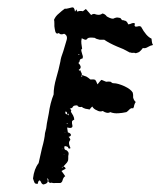

<svg xmlns="http://www.w3.org/2000/svg" viewBox="-20 -533 428 512"><path d="M83 -98 92 -138Q99 -163 100 -178Q104 -191 105 -204L110 -230Q114 -259 123 -281Q123 -301 130 -325L136 -347L141 -369Q142 -379 149 -397L157 -424Q162 -438 151 -443Q141 -439 137 -445Q132 -442 129.5 -445Q127 -448 126 -456L125 -463V-470Q125 -479 124 -480Q128 -490 137 -497L145 -504L153 -510Q156 -509 163 -511L167 -512L171 -513Q175 -514 177 -511.5Q179 -509 180 -502L184 -508Q186 -502 186 -502Q193 -505 201 -503L205 -506L209 -509L216 -501L223 -493Q227 -496 231 -496L238 -494Q247 -492 253 -497Q260 -496 265 -489Q279 -481 284 -484L286 -485L290 -486Q292 -487 301 -485Q304 -480 307 -479H310L312 -478Q318 -478 322 -468L327 -469L332 -471Q339 -473 340 -469Q337 -465 341 -462H345L349 -463Q352 -464 356 -462Q370 -436 384 -430L385 -422Q385 -418 388 -413L381 -411L375 -408Q367 -403 361 -405L357 -400L353 -396Q350 -393 342 -391Q338 -393 331 -392L329 -393H326L309 -402L292 -409Q271 -418 258 -427H246Q236 -429 233 -432Q218 -434 214 -431L211 -428Q210 -427 209 -427Q205 -427 198 -431Q196 -423 197 -417L198 -410L199 -403Q195 -402 198 -393L200 -386Q202 -382 200 -377Q194 -376 193 -373L192 -369Q192 -368 191 -367Q190 -366 189 -365Q194 -360 195 -356Q196 -350 190 -347Q191 -343 194 -346L196 -341L198 -337Q199 -334 197 -328H199V-333L204 -331L210 -329Q218 -324 221 -321Q230 -322 234 -320Q236 -318 240 -308Q249 -320 251 -320L263 -315Q270 -316 275 -315L279 -312Q280 -311 284 -311Q294 -311 312 -303Q329 -295 334 -286L335 -280V-273Q337 -265 342 -261Q340 -259 338 -253L337 -248L335 -244Q330 -246 325 -241L321 -237L317 -234L306 -232L296 -231Q284 -230 274 -234Q266 -229 254 -237Q246 -234 238 -239Q230 -242 226 -249L222 -245L219 -241L214 -242L208 -243Q201 -245 198 -248Q189 -246 186 -252Q176 -252 175 -249L174 -248L173 -246Q172 -245 166 -243Q172 -240 169 -235L172 -230L175 -225Q178 -219 178 -214Q173 -212 172 -209V-204L173 -199Q174 -194 170.5 -192.5Q167 -191 159 -193L160 -186L161 -180Q168 -178 169 -174Q170 -170 163 -168Q170 -161 166 -158L165 -156Q164 -155 164 -152Q164 -146 168 -138Q163 -135 162 -139L161 -141L159 -142Q155 -144 152 -143Q150 -135 155 -133L158 -132L160 -130Q162 -128 163 -125Q163 -120 162 -117V-111Q162 -105 161 -104Q160 -100 149 -89Q154 -88 155 -83Q149 -80 144 -77Q145 -76 148.5 -71Q152 -66 154 -63Q151 -62 149 -58L147 -53Q146 -47 141 -45H129Q123 -44 116 -46Q115 -45 113 -45L111 -47L108 -50Q112 -54 105 -58Q113 -44 95 -41Q91 -43 90 -46L88 -50L87 -51Q86 -52 85 -52Q82 -50 82 -48L81 -45V-43Q74 -42 72 -46L70 -51L68 -57Q71 -83 83 -98ZM159 -228V-232Q158 -235 155 -236Q152 -229 159 -228ZM163 -225V-230L159 -228Q160 -228 161 -227Q162 -226 163 -225ZM148 -89Q147 -86 144 -85Q148 -85 148 -89ZM161 -204H157Q160 -201 161 -204ZM152 -120 150 -122Q150 -120 152 -120ZM192 -389H188V-388H192ZM154 -180H152Q154 -178 154 -180ZM146 -136V-137Q145 -137 145 -135Q146 -135 146 -136Z"/></svg>

Font: Kom-post
Style: Regular
Weight: 400
Designer: @guaschetti
Foundry: guaschetti
Version: Version 1.00 December 6, 2021, initial release